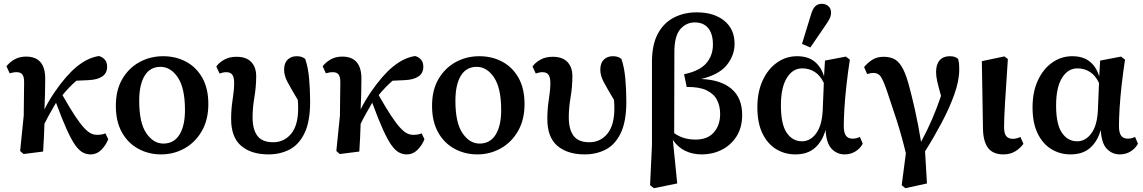

<svg xmlns="http://www.w3.org/2000/svg" viewBox="-20 -799 6020 1011"><path d="M104 12 86 -4 105 -191 107 -368Q107 -394 98 -406.5Q89 -419 67 -419Q57 -419 47.5 -417Q38 -415 31 -413L14 -450Q31 -472 57 -486.5Q83 -501 117 -501Q220 -501 218 -381Q218 -346 217 -305Q216 -264 214 -223L216 -227Q239 -272 268 -314.5Q297 -357 327 -391.5Q357 -426 383 -447Q441 -495 501 -504Q519 -499 531.5 -485.5Q544 -472 544 -447Q544 -414 518.5 -396.5Q493 -379 446 -377L382 -374Q343 -340 309 -298Q347 -231 374.5 -189.5Q402 -148 422.5 -126Q443 -104 459 -96.5Q475 -89 490 -89Q519 -89 535 -97L550 -66Q538 -35 514 -10.5Q490 14 456 14Q435 14 415.5 3.5Q396 -7 376 -35Q356 -63 331.5 -117Q307 -171 275 -258Q259 -230 243.5 -203Q228 -176 214 -147Q213 -109 211 -71Q209 -33 207 -1Z M828 14Q763 14 708.5 -15.5Q654 -45 622 -102Q590 -159 590 -242Q590 -325 624 -383Q658 -441 714.5 -472Q771 -503 839 -503Q906 -503 960 -474Q1014 -445 1045.5 -389Q1077 -333 1077 -251Q1077 -168 1042.5 -108.5Q1008 -49 951.5 -17.5Q895 14 828 14ZM840 -43Q896 -43 925 -90Q954 -137 954 -219Q954 -335 916.5 -391Q879 -447 825 -447Q770 -447 741.5 -400Q713 -353 713 -268Q713 -152 750.5 -97.5Q788 -43 840 -43Z M1394 14Q1303 14 1250 -31Q1197 -76 1197 -173Q1197 -225 1205 -275Q1213 -325 1213 -362Q1213 -391 1203.5 -405Q1194 -419 1171 -419Q1161 -419 1152 -416.5Q1143 -414 1136 -412L1119 -449Q1134 -470 1161 -485Q1188 -500 1225 -500Q1277 -500 1303 -472.5Q1329 -445 1329 -398Q1329 -343 1319.5 -287Q1310 -231 1310 -182Q1310 -117 1335.5 -83.5Q1361 -50 1418 -50Q1476 -50 1513 -94.5Q1550 -139 1550 -229Q1550 -240 1549.5 -251.5Q1549 -263 1548 -273Q1511 -335 1493.5 -368Q1476 -401 1476 -432Q1476 -467 1494.5 -485Q1513 -503 1542 -503Q1557 -503 1567.5 -499.5Q1578 -496 1587 -489Q1602 -446 1607.5 -387.5Q1613 -329 1613 -263Q1613 -159 1583.5 -98Q1554 -37 1504.5 -11.5Q1455 14 1394 14Z M1769 12 1751 -4 1770 -191 1772 -368Q1772 -394 1763 -406.5Q1754 -419 1732 -419Q1722 -419 1712.5 -417Q1703 -415 1696 -413L1679 -450Q1696 -472 1722 -486.5Q1748 -501 1782 -501Q1885 -501 1883 -381Q1883 -346 1882 -305Q1881 -264 1879 -223L1881 -227Q1904 -272 1933 -314.5Q1962 -357 1992 -391.5Q2022 -426 2048 -447Q2106 -495 2166 -504Q2184 -499 2196.5 -485.5Q2209 -472 2209 -447Q2209 -414 2183.5 -396.5Q2158 -379 2111 -377L2047 -374Q2008 -340 1974 -298Q2012 -231 2039.5 -189.5Q2067 -148 2087.5 -126Q2108 -104 2124 -96.5Q2140 -89 2155 -89Q2184 -89 2200 -97L2215 -66Q2203 -35 2179 -10.5Q2155 14 2121 14Q2100 14 2080.5 3.5Q2061 -7 2041 -35Q2021 -63 1996.5 -117Q1972 -171 1940 -258Q1924 -230 1908.5 -203Q1893 -176 1879 -147Q1878 -109 1876 -71Q1874 -33 1872 -1Z M2493 14Q2428 14 2373.5 -15.5Q2319 -45 2287 -102Q2255 -159 2255 -242Q2255 -325 2289 -383Q2323 -441 2379.5 -472Q2436 -503 2504 -503Q2571 -503 2625 -474Q2679 -445 2710.5 -389Q2742 -333 2742 -251Q2742 -168 2707.5 -108.5Q2673 -49 2616.5 -17.5Q2560 14 2493 14ZM2505 -43Q2561 -43 2590 -90Q2619 -137 2619 -219Q2619 -335 2581.5 -391Q2544 -447 2490 -447Q2435 -447 2406.5 -400Q2378 -353 2378 -268Q2378 -152 2415.5 -97.5Q2453 -43 2505 -43Z M3059 14Q2968 14 2915 -31Q2862 -76 2862 -173Q2862 -225 2870 -275Q2878 -325 2878 -362Q2878 -391 2868.5 -405Q2859 -419 2836 -419Q2826 -419 2817 -416.5Q2808 -414 2801 -412L2784 -449Q2799 -470 2826 -485Q2853 -500 2890 -500Q2942 -500 2968 -472.5Q2994 -445 2994 -398Q2994 -343 2984.5 -287Q2975 -231 2975 -182Q2975 -117 3000.5 -83.5Q3026 -50 3083 -50Q3141 -50 3178 -94.5Q3215 -139 3215 -229Q3215 -240 3214.5 -251.5Q3214 -263 3213 -273Q3176 -335 3158.5 -368Q3141 -401 3141 -432Q3141 -467 3159.5 -485Q3178 -503 3207 -503Q3222 -503 3232.5 -499.5Q3243 -496 3252 -489Q3267 -446 3272.5 -387.5Q3278 -329 3278 -263Q3278 -159 3248.5 -98Q3219 -37 3169.5 -11.5Q3120 14 3059 14Z M3531 -525 3530 -98Q3577 -64 3642 -64Q3706 -64 3739 -102Q3772 -140 3772 -199Q3772 -240 3755.5 -272.5Q3739 -305 3700.5 -323.5Q3662 -342 3596 -341L3582 -408Q3663 -425 3698.5 -465.5Q3734 -506 3734 -564Q3734 -621 3709 -651Q3684 -681 3639 -681Q3593 -681 3562 -645Q3531 -609 3531 -525ZM3403 176 3413 -36V-472Q3413 -564 3444 -621.5Q3475 -679 3528.5 -706.5Q3582 -734 3649 -734Q3739 -734 3793.5 -690Q3848 -646 3848 -568Q3848 -508 3807.5 -457Q3767 -406 3672 -383Q3776 -379 3832 -331Q3888 -283 3888 -194Q3888 -127 3858 -80.5Q3828 -34 3780 -10Q3732 14 3676 14Q3627 14 3588.5 -4.5Q3550 -23 3523 -62L3546 167L3423 192Z M4092 -244Q4092 -145 4122.5 -100Q4153 -55 4203 -55Q4247 -55 4277.5 -96.5Q4308 -138 4312 -217L4318 -362Q4299 -402 4270 -420.5Q4241 -439 4204 -439Q4154 -439 4123 -388.5Q4092 -338 4092 -244ZM4168 14Q4112 14 4066.5 -14Q4021 -42 3994.5 -97Q3968 -152 3968 -234Q3968 -315 3996 -375.5Q4024 -436 4071.5 -469.5Q4119 -503 4177 -503Q4234 -503 4269 -475Q4304 -447 4319 -397L4324 -480L4434 -501L4455 -485Q4445 -420 4437.5 -354Q4430 -288 4426.5 -231Q4423 -174 4423 -135Q4423 -100 4434.5 -84.5Q4446 -69 4469 -69Q4481 -69 4490.5 -71.5Q4500 -74 4508 -78L4523 -42Q4510 -18 4485 -2Q4460 14 4427 14Q4388 14 4359.5 -15Q4331 -44 4327 -116V-115Q4311 -56 4272 -21Q4233 14 4168 14ZM4203 -568 4250 -721Q4259 -753 4273 -766Q4287 -779 4306 -779Q4328 -779 4342 -766.5Q4356 -754 4356 -733Q4356 -717 4349.5 -703Q4343 -689 4329 -669L4247 -549Z M4728 176 4750 8Q4727 -87 4701 -167.5Q4675 -248 4651 -318Q4632 -374 4618.5 -394.5Q4605 -415 4579 -415Q4570 -415 4562 -413Q4554 -411 4546 -409L4530 -446Q4547 -467 4572 -483.5Q4597 -500 4633 -500Q4662 -500 4685 -490Q4708 -480 4727 -450Q4746 -420 4763 -361Q4780 -300 4797.5 -222Q4815 -144 4830 -52Q4862 -111 4887.5 -170Q4913 -229 4935 -294Q4921 -344 4915 -371Q4909 -398 4909 -420Q4909 -460 4928 -481.5Q4947 -503 4980 -503Q4997 -503 5007 -499.5Q5017 -496 5025 -489Q5028 -478 5029.5 -465.5Q5031 -453 5031 -433Q5031 -374 5005 -301.5Q4979 -229 4938 -152Q4897 -75 4851 -2L4861 167L4747 192Z M5264 14Q5210 14 5184 -18.5Q5158 -51 5156 -118L5150 -477L5269 -502L5287 -488Q5277 -341 5272 -255.5Q5267 -170 5267 -132Q5267 -95 5279 -81.5Q5291 -68 5313 -68Q5325 -68 5335 -71Q5345 -74 5353 -78L5369 -42Q5353 -19 5326.5 -2.5Q5300 14 5264 14Z M5541 -244Q5541 -145 5571.5 -100Q5602 -55 5652 -55Q5696 -55 5726.5 -96.5Q5757 -138 5761 -217L5767 -362Q5748 -402 5719 -420.5Q5690 -439 5653 -439Q5603 -439 5572 -388.5Q5541 -338 5541 -244ZM5617 14Q5561 14 5515.5 -14Q5470 -42 5443.5 -97Q5417 -152 5417 -234Q5417 -315 5445 -375.5Q5473 -436 5520.5 -469.5Q5568 -503 5626 -503Q5683 -503 5718 -475Q5753 -447 5768 -397L5773 -480L5883 -501L5904 -485Q5894 -420 5886.5 -354Q5879 -288 5875.5 -231Q5872 -174 5872 -135Q5872 -100 5883.5 -84.5Q5895 -69 5918 -69Q5930 -69 5939.5 -71.5Q5949 -74 5957 -78L5972 -42Q5959 -18 5934 -2Q5909 14 5876 14Q5837 14 5808.5 -15Q5780 -44 5776 -116V-115Q5760 -56 5721 -21Q5682 14 5617 14Z"/></svg>

Font: Source Serif 4 SmText Semibold
Style: Regular
Weight: 600
Designer: Frank Grießhammer
Foundry: Adobe
Version: Version 4.005;hotconv 1.1.0;makeotfexe 2.6.0